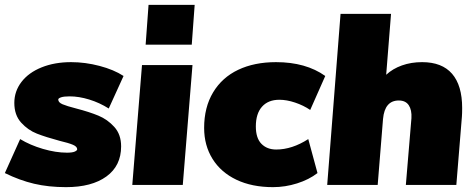

<svg xmlns="http://www.w3.org/2000/svg" viewBox="-26 -762 1960 791"><path d="M-6 -49 57 -189Q98 -164 151 -148.5Q204 -133 250 -133Q272 -133 282 -137.5Q292 -142 292 -147Q292 -158 274.5 -165.5Q257 -173 219 -182Q163 -197 126 -211.5Q89 -226 61 -257Q33 -288 33 -338Q33 -386 62.5 -424.5Q92 -463 145.5 -484.5Q199 -506 267 -506Q325 -506 384 -490.5Q443 -475 483 -449L422 -315Q384 -339 341.5 -352Q299 -365 261 -365Q237 -365 225.5 -361Q214 -357 214 -352Q214 -340 231.5 -332.5Q249 -325 288 -315Q342 -301 379.5 -285.5Q417 -270 445 -239Q473 -208 473 -159Q473 -79 412.5 -35Q352 9 246 9Q174 9 114.5 -5Q55 -19 -6 -49Z M559 -494H767L727 0H519ZM776 -742 764 -578H574L586 -742Z M815 -235Q815 -320 852 -381.5Q889 -443 955.5 -474.5Q1022 -506 1111 -506Q1234 -506 1314 -449L1252 -309Q1224 -328 1189.5 -339.5Q1155 -351 1125 -351Q1079 -351 1053.5 -322.5Q1028 -294 1028 -241Q1028 -193 1051 -169.5Q1074 -146 1112 -146Q1177 -146 1244 -189L1282 -49Q1247 -22 1198 -6.5Q1149 9 1099 9Q1012 9 948 -21.5Q884 -52 849.5 -107.5Q815 -163 815 -235Z M1878 -317Q1878 -294 1877 -282L1854 0H1646L1669 -275Q1671 -309 1658 -328.5Q1645 -348 1617 -348Q1559 -348 1552 -272L1530 0H1322L1377 -705H1585L1565 -454Q1592 -479 1630 -492.5Q1668 -506 1713 -506Q1795 -506 1836.5 -458Q1878 -410 1878 -317Z"/></svg>

Font: Nunito Sans Heavy Heavy
Style: Italic
Weight: 400
Italic angle: -4.541°
Designer: Vernon Adams
Foundry: Vernon Adams
Version: Version 2.002